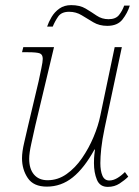

<svg xmlns="http://www.w3.org/2000/svg" viewBox="-20 -720 544 750"><path d="M401 10Q370 10 358.5 -18Q347 -46 347 -83Q347 -91 347.5 -102Q348 -113 351 -136H349Q309 -63 264 -27Q219 9 163 9Q111 9 88.5 -24.5Q66 -58 66 -102Q66 -127 74.5 -163Q83 -199 90 -230L131 -403Q136 -427 141.5 -453Q147 -479 147 -490Q147 -507 135.5 -511.5Q124 -516 88 -516H66L71 -536H191L118 -230Q111 -198 102.5 -160Q94 -122 94 -100Q94 -60 113 -38Q132 -16 166 -16Q206 -16 240 -40Q274 -64 300.5 -102.5Q327 -141 345.5 -185Q364 -229 372 -269L428 -536H456L389 -221Q379 -173 375.5 -140Q372 -107 372 -83Q372 -53 380 -34Q388 -15 407 -15Q422 -15 437.5 -24Q453 -33 468 -48L481 -30Q467 -16 447 -3Q427 10 401 10ZM399 -619Q368 -619 344.5 -633Q321 -647 299 -660.5Q277 -674 250 -674Q220 -674 207 -655Q194 -636 186 -616H164Q170 -634 181.5 -653.5Q193 -673 212 -686.5Q231 -700 258 -700Q292 -700 314.5 -686.5Q337 -673 357.5 -659Q378 -645 404 -645Q432 -645 445 -661.5Q458 -678 465 -698H487Q478 -669 458.5 -644Q439 -619 399 -619Z"/></svg>

Font: Noto Serif Thin
Style: Italic
Weight: 100
Italic angle: -12°
Designer: Monotype Design Team
Foundry: Monotype Imaging Inc.
Version: Version 2.014; ttfautohint (v1.8.4.7-5d5b)